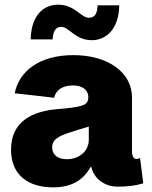

<svg xmlns="http://www.w3.org/2000/svg" viewBox="-20 -787 646 816"><path d="M205.6 9.3C278.8 9.3 332.5 -17.6 364.3 -76.7H368.2C382.3 -18.6 435.1 6.3 478.5 6.3C524.4 6.3 555.7 2 588.9 -7.8L575.2 -115.2C569.8 -112.3 565.4 -111.3 558.6 -111.3C544.4 -111.3 541 -132.8 541 -141.1V-372.6C541 -480 438.5 -552.7 291.5 -552.7C145 -552.7 60.5 -482.4 42.5 -390.6L210 -371.6C217.3 -405.3 247.6 -423.8 289.1 -423.8C330.1 -423.8 355.5 -405.3 355.5 -373.5C355.5 -345.7 335 -339.8 321.8 -336.4C300.8 -330.6 271 -327.1 228.5 -323.7C116.7 -314.9 26.9 -271 26.9 -150.9C26.9 -42.5 100.6 9.3 205.6 9.3ZM264.2 -110.4C227.5 -110.4 201.7 -127.4 201.7 -161.1C201.7 -192.4 225.6 -207.5 272.9 -222.7C307.6 -233.9 333.5 -242.2 357.4 -249V-193.8C357.4 -142.1 314 -110.4 264.2 -110.4ZM370.1 -616.2C434.6 -616.2 485.4 -667.5 486.8 -764.2H394.5C393.6 -730.5 383.8 -711.4 357.9 -711.4C324.2 -711.4 298.3 -767.1 227.1 -767.1C161.6 -767.1 112.3 -717.8 110.4 -619.6H203.6C205.1 -653.8 217.3 -672.9 239.7 -672.9C274.4 -672.9 298.3 -616.2 370.1 -616.2Z"/></svg>

Font: Raveo ExtraBold
Style: Regular
Weight: 800
Designer: Jakub Foglar, Rasmus Andersson (Inter)
Foundry: Jakubfoglar.com
Version: Version 1.100;Glyphs 3.2.3 (3260)